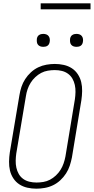

<svg xmlns="http://www.w3.org/2000/svg" viewBox="-20 -1128 565 1156"><path d="M199 8Q171 8 144.5 2Q118 -4 96.5 -18Q75 -32 60.5 -54Q46 -76 40 -101.5Q34 -127 34.5 -155Q35 -183 39 -210L97 -555Q101 -580 109 -604.5Q117 -629 131.5 -651.5Q146 -674 166 -692.5Q186 -711 210 -722.5Q234 -734 260 -738.5Q286 -743 310 -743Q338 -743 364.5 -737Q391 -731 412.5 -717Q434 -703 448.5 -681Q463 -659 469 -633.5Q475 -608 474.5 -580Q474 -552 470 -525L413 -180Q408 -155 400 -130.5Q392 -106 377.5 -83.5Q363 -61 343 -42.5Q323 -24 299 -12.5Q275 -1 249 3.5Q223 8 199 8ZM200 -29Q220 -29 241 -32.5Q262 -36 281 -46Q300 -56 316.5 -71.5Q333 -87 344.5 -105.5Q356 -124 363 -144.5Q370 -165 374 -186L431 -531Q434 -552 434.5 -574Q435 -596 430.5 -616.5Q426 -637 416 -654.5Q406 -672 389.5 -684Q373 -696 352.5 -701Q332 -706 310 -706Q290 -706 268.5 -702.5Q247 -699 228 -689Q209 -679 192.5 -663.5Q176 -648 164.5 -629.5Q153 -611 146 -590.5Q139 -570 136 -549L78 -204Q75 -183 74.5 -161Q74 -139 78.5 -118.5Q83 -98 93 -80.5Q103 -63 119.5 -51Q136 -39 157 -34Q178 -29 200 -29ZM441 -846Q431 -846 422.5 -849Q414 -852 408.5 -859Q403 -866 402 -875.5Q401 -885 402 -895Q403 -901 406 -907Q409 -913 415 -917Q421 -921 427.5 -922.5Q434 -924 440 -924Q450 -924 458.5 -921Q467 -918 472.5 -911Q478 -904 479.5 -894.5Q481 -885 479 -875Q478 -869 475 -863Q472 -857 466.5 -853Q461 -849 454 -847.5Q447 -846 441 -846ZM241 -846Q231 -846 222.5 -849Q214 -852 208.5 -859Q203 -866 202 -875.5Q201 -885 202 -895Q203 -901 206 -907Q209 -913 215 -917Q221 -921 227.5 -922.5Q234 -924 240 -924Q250 -924 258.5 -921Q267 -918 272.5 -911Q278 -904 279.5 -894.5Q281 -885 279 -875Q278 -869 275 -863Q272 -857 266.5 -853Q261 -849 254 -847.5Q247 -846 241 -846ZM225 -1072V-1108H525V-1072Z"/></svg>

Font: Iosevka Term Curly Extralight
Style: Italic
Weight: 200
Italic angle: -9°
Designer: Belleve Invis
Foundry: Belleve Invis
Version: Version 32.3.0